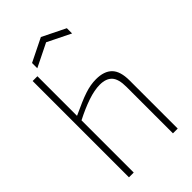

<svg xmlns="http://www.w3.org/2000/svg" viewBox="-283 -1049 1139 1139"><g transform="rotate(-45 286.5 -479.0)"><path d="M157 -886 303 -958 449 -886V-842L303 -914L157 -842ZM84 -808H124V-476L127 -477Q168 -496 200.5 -510Q233 -524 260 -533Q287 -542 310.5 -546Q334 -550 357 -550Q425 -550 459 -515.5Q493 -481 493 -404V0H453V-390Q453 -456 427.5 -483.5Q402 -511 350 -511Q305 -511 247.5 -491.5Q190 -472 124 -438V0H84Z"/></g></svg>

Font: Encode Sans Normal
Style: Thin
Weight: 100
Designer: Pablo Impallari, Andres Torresi
Foundry: Pablo Impallari, Andres Torresi
Version: Version 1.000; ttfautohint (v1.00) -l 8 -r 50 -G 200 -x 14 -